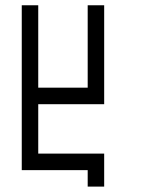

<svg xmlns="http://www.w3.org/2000/svg" viewBox="-20 -645 540 728"><path d="M312.5 0V62.5H375Q375 62.5 375 -62.5H125V-250H375Q375 -250 375 -625H312.5V-312.5H125V-625H62.5Q62.5 -625 62.5 0Z"/></svg>

Font: BFUnifontExMono
Style: Regular
Weight: 500
Version: Version 15.0.06